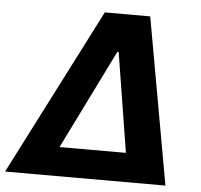

<svg xmlns="http://www.w3.org/2000/svg" viewBox="-74 -781 874 835"><g transform="rotate(5 363.0 -363.5)"><path d="M-21.7 0 350.1 -727.3H548.3L678.3 0ZM204.9 -126.8H494.7L425.1 -561.1H419.4Z"/></g></svg>

Font: Inter UI
Style: Bold Italic
Weight: 700
Italic angle: 9.39999°
Designer: Rasmus Andersson
Foundry: rsms
Version: 3.2;8d6f07862